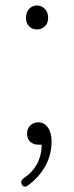

<svg xmlns="http://www.w3.org/2000/svg" viewBox="-20 -522 270 703"><path d="M115.2 -414.1Q98.6 -414.1 86.9 -425.3Q75.2 -436.5 75.2 -457Q75.2 -477.5 86.9 -489.7Q98.6 -502 115.2 -502Q131.8 -502 144 -489.7Q156.2 -477.5 156.2 -457Q156.2 -436.5 144 -425.3Q131.8 -414.1 115.2 -414.1ZM79.1 159.2Q75.2 161.1 71.3 161.1Q69.3 161.1 68.4 161.1Q62.5 159.2 59.6 153.3Q57.6 149.4 57.6 145.5Q57.6 137.7 65.4 131.8Q129.9 88.9 132.8 11.7Q132.8 7.8 128.9 7.8Q126 7.8 120.1 7.8Q102.5 7.8 90.8 -2.9Q79.1 -13.7 79.1 -33.2Q79.1 -51.8 91.3 -63Q103.5 -74.2 120.1 -74.2Q141.6 -74.2 155.3 -55.2Q168.9 -36.1 168.9 -3.9Q168.9 45.9 144.5 88.4Q120.1 130.9 79.1 159.2Z"/></svg>

Font: Gen Jyuu Gothic ExtraLight
Style: Regular
Weight: 100
Designer: [Source Han Sans]
Ryoko NISHIZUKA  (kana & ideographs); Paul D. Hunt (Latin, Greek & Cyrillic); Wenlong ZHANG  (bopomofo
Version: Version 1.002.20150607